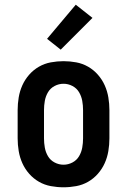

<svg xmlns="http://www.w3.org/2000/svg" viewBox="-20 -788 540 816"><path d="M250 8Q223 8 196 3Q169 -2 145.5 -15.5Q122 -29 104 -49.5Q86 -70 75 -94.5Q64 -119 59.5 -146Q55 -173 55 -200V-320Q55 -347 59.5 -374Q64 -401 75 -425.5Q86 -450 104 -470.5Q122 -491 145.5 -504.5Q169 -518 196 -523Q223 -528 250 -528Q277 -528 304 -523Q331 -518 354.5 -504.5Q378 -491 396 -470.5Q414 -450 425 -425.5Q436 -401 440.5 -374Q445 -347 445 -320V-200Q445 -173 440.5 -146Q436 -119 425 -94.5Q414 -70 396 -49.5Q378 -29 354.5 -15.5Q331 -2 304 3Q277 8 250 8ZM250 -88Q270 -88 288 -97.5Q306 -107 316 -124Q326 -141 329.5 -160.5Q333 -180 333 -200V-320Q333 -340 329.5 -359.5Q326 -379 316 -396Q306 -413 288 -422.5Q270 -432 250 -432Q230 -432 212 -422.5Q194 -413 184 -396Q174 -379 170.5 -359.5Q167 -340 167 -320V-200Q167 -180 170.5 -160.5Q174 -141 184 -124Q194 -107 212 -97.5Q230 -88 250 -88ZM238 -577 180 -623 302 -768 373 -712Z"/></svg>

Font: Iosevka Curly Slab
Style: Bold
Weight: 700
Monospace: yes
Designer: Belleve Invis
Foundry: Belleve Invis
Version: Version 22.1.2; ttfautohint (v1.8.4)